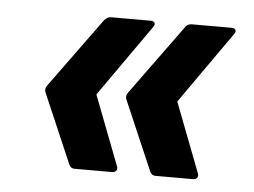

<svg xmlns="http://www.w3.org/2000/svg" viewBox="-36 -481 575 435"><g transform="rotate(5 251.5 -263.5)"><path d="M147.4 -88.9Q139.4 -88.9 135.4 -96.9L67 -255.7Q63.7 -263.7 69.7 -271.7L185 -430.1Q192 -438.1 200.1 -438.1H290.9Q297 -438.1 299.3 -434.1Q301.6 -430.1 297 -424.1L182.3 -261L243 -103Q245.6 -96.9 242.3 -92.9Q239 -88.9 232.9 -88.9ZM331.4 -88.9Q323.4 -88.9 319.4 -96.9L251 -255.7Q247.7 -263.7 253.7 -271.7L369 -430.1Q374.1 -438.1 384.1 -438.1H475Q481 -438.1 483.3 -434.1Q485.7 -430.1 481 -424.1L366.3 -261L427 -103Q429.3 -96.9 426.2 -92.9Q423 -88.9 417 -88.9Z"/></g></svg>

Font: Sofia Sans Hairline
Style: Italic
Weight: 1
Italic angle: -9°
Designer: Botio Nikoltchev, Ani Petrova
Foundry: lettersoup
Version: Version 4.102